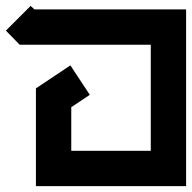

<svg xmlns="http://www.w3.org/2000/svg" viewBox="-32 -512 652 652"><path d="M72 -492 85 -480H600V120H90V-212L207 -290L273 -190L210 -148V0H480V-360H35L-12 -408Z"/></svg>

Font: SOV_raksil
Style: Book
Weight: 400
Version: Version 1.00